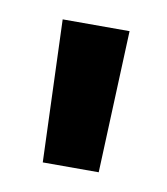

<svg xmlns="http://www.w3.org/2000/svg" viewBox="-41 -727 256 294"><g transform="rotate(10 87.0 -579.5)"><path d="M130 -469H43L35 -690H139Z"/></g></svg>

Font: exo2condensed_b
Style: Bold
Weight: 700
Width: 3
Designer: Natanael Gama
Version: Version 1.001;PS 001.001;hotconv 1.0.70;makeotf.lib2.5.58329